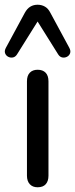

<svg xmlns="http://www.w3.org/2000/svg" viewBox="-41 -787 317 812"><path d="M118 5Q97 5 85 -8Q73 -21 73 -44V-443Q73 -467 85 -479.5Q97 -492 118 -492Q140 -492 152 -479.5Q164 -467 164 -443V-44Q164 -21 152.5 -8Q141 5 118 5ZM252 -585Q259 -572 255.5 -562Q252 -552 242.5 -547Q233 -542 222.5 -544Q212 -546 205 -557L118 -696L31 -557Q24 -546 13.5 -544Q3 -542 -6.5 -547Q-16 -552 -19.5 -562Q-23 -572 -16 -585L64 -733Q74 -751 87.5 -759Q101 -767 118 -767Q135 -767 149 -759Q163 -751 172 -733Z"/></svg>

Font: Nunito Medium
Style: Regular
Weight: 500
Designer: Vernon Adams
Foundry: Vernon Adams
Version: Version 3.601